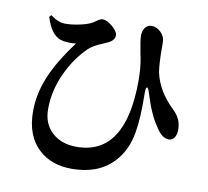

<svg xmlns="http://www.w3.org/2000/svg" viewBox="-83 -825 1037 956"><g transform="rotate(10 435.0 -347.0)"><path d="M339 38Q236 38 172 -21Q100 -87 100 -212Q100 -311 148 -413Q182 -486 252 -580Q206 -575 173 -585Q123 -603 98 -688L107 -698Q145 -668 183 -668Q214 -668 252 -676Q296 -685 319 -699Q326 -703 335 -710Q351 -722 362 -722Q385 -722 413 -697.5Q441 -673 441 -655Q441 -629 409 -614Q402 -611 387 -604Q337 -584 314 -562Q257 -506 220 -431Q172 -335 172 -235Q172 -159 221 -116Q268 -74 343 -74Q591 -74 591 -453Q591 -518 580 -572Q579 -576 577 -586Q564 -652 564 -676Q564 -701 577 -717Q590 -733 609 -732Q636 -731 656.5 -710Q677 -689 677 -661Q677 -656 677 -645Q677 -554 684 -512Q703 -419 787 -339Q828 -300 828 -246Q828 -222 818 -206Q808 -190 790 -190Q754 -190 724 -240Q685 -293 651 -405Q644 -427 638 -426Q632 -425 632 -401Q632 -395 632 -381Q634 -268 621 -195Q605 -101 547 -41Q472 38 339 38Z"/></g></svg>

Font: GenRyuMin TW B
Style: Regular
Weight: 700
Version: Version 1.501;PS 1;hotconv 16.6.51;makeotf.lib2.5.65220